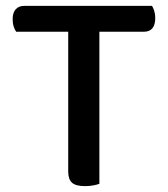

<svg xmlns="http://www.w3.org/2000/svg" viewBox="-20 -627 572 653"><path d="M318 -519V-2Q311 1 297.5 3.5Q284 6 269 6Q238 6 225 -5.5Q212 -17 212 -44V-519H35Q30 -526 26.5 -537Q23 -548 23 -562Q23 -584 33.5 -595.5Q44 -607 62 -607H497Q501 -601 504.5 -590Q508 -579 508 -566Q508 -519 469 -519Z"/></svg>

Font: Baloo Da 2 Medium
Style: Regular
Weight: 500
Designer: Noopur Datye, Sulekha Rajkumar and Ek Type
Foundry: Ek Type
Version: Version 1.640;hotconv 1.0.111;makeotfexe 2.5.65597; ttfautoh